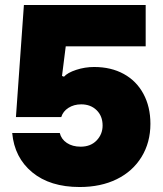

<svg xmlns="http://www.w3.org/2000/svg" viewBox="-20 -741 654 771"><path d="M29 -207H220Q226 -182 248.5 -167Q271 -152 304 -152Q344 -152 368 -177Q392 -202 392 -237Q392 -275 368 -298.5Q344 -322 306 -322Q277 -322 255 -308Q233 -294 226 -271H44L76 -721H565V-555H244L229 -436L237 -433Q251 -449 286 -460.5Q321 -472 358 -472Q426 -472 477 -444Q528 -416 556 -364Q584 -312 584 -244Q584 -169 548.5 -111Q513 -53 449 -21.5Q385 10 300 10Q181 10 109.5 -49Q38 -108 29 -207Z"/></svg>

Font: Mona Sans Black
Style: Regular
Weight: 900
Designer: Deni Anggara
Foundry: GitHub
Version: Version 2.000